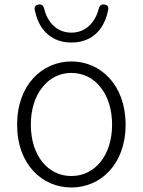

<svg xmlns="http://www.w3.org/2000/svg" viewBox="-20 -820 634 853"><path d="M128 -473C84 -425 56 -355 56 -266C56 -89 168 13 297 13C426 13 538 -89 538 -266C538 -355 510 -425 466 -473C422 -521 362 -547 297 -547C233 -547 172 -521 128 -473ZM168 -432C200 -473 245 -496 297 -496C350 -496 395 -473 427 -432C459 -392 478 -335 478 -266C478 -130 402 -38 297 -38C192 -38 117 -130 117 -266C117 -335 136 -392 168 -432ZM174 -686C201 -654 240 -631 297 -631C355 -631 395 -654 421 -686C443 -713 455 -746 461 -778C463 -791 457 -798 444 -800C431 -802 422 -795 419 -782C405 -727 366 -675 297 -675C228 -675 189 -727 176 -782C173 -795 165 -802 152 -800C139 -798 132 -791 134 -778C140 -746 152 -713 174 -686Z"/></svg>

Font: GenSenRounded2 TW L
Style: Regular
Weight: 300
Version: Version 2.100;PS 2.1;hotconv 16.6.51;makeotf.lib2.5.65220 DE